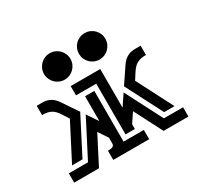

<svg xmlns="http://www.w3.org/2000/svg" viewBox="-137 -815 1034 991"><g transform="rotate(-30 380.0 -320.0)"><path d="M366.7 -357.4V-55.2H487.3V0H273.4V-55.2Q279.3 -55.2 286.1 -55.4Q293 -55.7 298.6 -57.6Q304.2 -59.6 307.9 -64Q311.5 -68.4 311.5 -76.7V-110.4L273.9 -166.5L188 0.5H40V-54.7H154.3L267.6 -274.4L311.5 -209V-357.4ZM449.7 -439.9V-209.5L493.7 -274.9L606.9 -55.2H721.2V0H573.2L487.3 -167L449.7 -110.8V-82.5H394V-384.8H273.4V-439.9ZM690.4 -384.8Q664.1 -384.8 648.2 -378.9Q632.3 -373 620.6 -361.8Q608.9 -350.6 598.9 -334.5Q588.9 -318.4 575.2 -297.4L686 -82.5H624L511.2 -301.3L552.2 -361.8Q563 -377.9 572.5 -392.3Q582 -406.7 593.5 -417.2Q605 -427.7 620.4 -433.8Q635.7 -439.9 658.7 -439.9H690.4ZM186 -296.9Q171.9 -317.9 162.1 -334Q152.3 -350.1 140.6 -361.3Q128.9 -372.6 113 -378.4Q97.2 -384.3 70.8 -384.3V-439.5H102.5Q125.5 -439.5 140.9 -433.3Q156.2 -427.2 167.7 -416.7Q179.2 -406.2 188.5 -391.8Q197.8 -377.4 209 -361.3L250 -300.8L137.2 -82H75.2ZM264.2 -641.1Q280.3 -641.1 294.7 -635Q309.1 -628.9 319.8 -618.2Q330.6 -607.4 336.7 -593Q342.8 -578.6 342.8 -562.5Q342.8 -546.4 336.7 -532Q330.6 -517.6 319.8 -506.8Q309.1 -496.1 294.7 -490Q280.3 -483.9 264.2 -483.9Q248 -483.9 233.6 -490Q219.2 -496.1 208.5 -506.8Q197.8 -517.6 191.7 -532Q185.5 -546.4 185.5 -562.5Q185.5 -578.6 191.7 -593Q197.8 -607.4 208.5 -618.2Q219.2 -628.9 233.6 -635Q248 -641.1 264.2 -641.1ZM472.2 -641.1Q488.3 -641.1 502.7 -635Q517.1 -628.9 527.8 -618.2Q538.6 -607.4 544.7 -593Q550.8 -578.6 550.8 -562.5Q550.8 -546.4 544.7 -532Q538.6 -517.6 527.8 -506.8Q517.1 -496.1 502.7 -490Q488.3 -483.9 472.2 -483.9Q456.1 -483.9 441.7 -490Q427.2 -496.1 416.5 -506.8Q405.8 -517.6 399.7 -532Q393.6 -546.4 393.6 -562.5Q393.6 -578.6 399.7 -593Q405.8 -607.4 416.5 -618.2Q427.2 -628.9 441.7 -635Q456.1 -641.1 472.2 -641.1Z"/></g></svg>

Font: Isar CAT
Style: Regular
Weight: 400
Designer: Digitized by Peter Wiegel
Foundry: CAT-Fonts, Peter Wiegel
Version: Version 1.000; ttfautohint (v1.3)